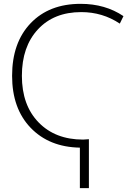

<svg xmlns="http://www.w3.org/2000/svg" viewBox="-20 -760 701 1000"><path d="M396 220V9Q236 6 139.5 -94.5Q43 -195 43 -365Q43 -538 139.5 -639Q236 -740 400 -740Q528 -740 623 -676L604 -637Q514 -697 403 -697Q261 -697 177.5 -607Q94 -517 94 -365Q94 -212 181 -122.5Q268 -33 413 -33Q423 -33 443 -35V220Z"/></svg>

Font: Mplus 1p Light
Style: Regular
Weight: 300
Version: Version 1.061